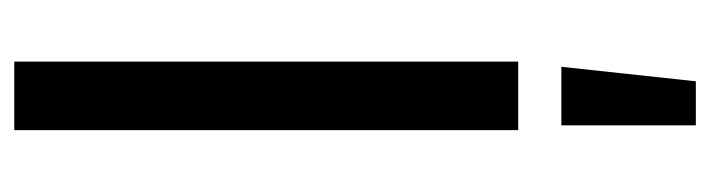

<svg xmlns="http://www.w3.org/2000/svg" viewBox="-383 -363 995 269"><g transform="rotate(-90 114.5 -228.5)"><path d="M66.7 -706H162.7V0H66.7ZM73.4 60.5H155.4L135.1 248.9H73.4Z"/></g></svg>

Font: Lineal Thin
Style: Regular
Weight: 200
Designer: Created by Frank Adebiaye with contributions from Anton Moglia & Ariel Martín Pérez
Created by Frank ADEBIAYE with FontF
Foundry: Velvetyne Type Foundry
Version: Version 2.000;Glyphs 3.2 (3227)